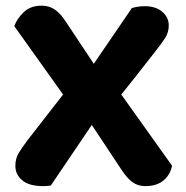

<svg xmlns="http://www.w3.org/2000/svg" viewBox="-20 -632 639 660"><path d="M251.3 -269.2 219 -276 29.2 -542.1Q38 -567.4 61.4 -590Q84.8 -612.5 122.8 -612.5Q148.7 -612.5 168.5 -599.2Q188.2 -585.9 207.8 -555.2L336.1 -362L375.8 -336.7L571.4 -62.4Q565.1 -30.2 541.4 -11.2Q517.8 7.8 479.8 7.8Q454.6 7.8 436.2 -5.2Q417.7 -18.1 397.3 -49ZM366.4 -269.8 322.4 -242.2 154.6 5.8Q148.3 6.8 141.3 7.3Q134.3 7.8 127.8 7.8Q80.4 7.8 56.6 -12.1Q32.8 -32 32.8 -61.7Q32.8 -86.8 44.3 -105.9Q55.7 -125 74.8 -150.2L219.3 -335.9L285.8 -388.3L433.2 -604.2Q440.5 -606.7 452.4 -608.7Q464.2 -610.7 477 -610.7Q515.5 -610.7 537.8 -591.6Q560.1 -572.5 560.1 -544.6Q560.1 -520.9 547.7 -501.5Q535.4 -482.2 514.5 -456Q478.3 -409.4 441.7 -363Q405 -316.7 366.4 -269.8Z"/></svg>

Font: Baloo Paaji 2
Style: Regular
Weight: 400
Designer: Shuchita Grover, Noopur Datye and Ek Type
Foundry: Ek Type
Version: Version 1.700